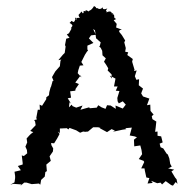

<svg xmlns="http://www.w3.org/2000/svg" viewBox="-20 -608 627 635"><path d="M364 -545C371 -542 356 -548 358 -551C356 -558 362 -559 347 -563C361 -559 352 -567 348 -564C351 -562 350 -576 332 -567C335 -577 325 -567 335 -580C317 -573 320 -583 320 -584C307 -570 300 -587 299 -580C296 -582 301 -583 291 -588C281 -571 276 -575 273 -570C265 -576 260 -575 264 -567C262 -576 252 -569 257 -567C253 -560 253 -567 249 -570C243 -558 235 -563 244 -549C228 -548 235 -551 232 -542C226 -541 237 -552 229 -549C227 -538 229 -538 222 -535C215 -541 219 -540 210 -532C212 -532 219 -526 219 -525C222 -520 209 -513 217 -514L208 -498L201 -494L210 -483L199 -480C198 -473 196 -466 195 -459L197 -454L194 -433L188 -427L173 -409L183 -411L180 -407L178 -389L163 -372L152 -353L157 -341L154 -340L149 -322L147 -318L143 -303L142 -293L133 -286V-280C128 -273 124 -265 119 -258L111 -262L112 -245H105L100 -218L102 -213L93 -211L96 -206L98 -194L80 -175L90 -171L82 -165L77 -160L68 -150L70 -137L64 -123L69 -112L70 -101L59 -92L52 -94L55 -69V-64L39 -59L49 -45L28 -40L30 -26V-19L28 -5L14 3L24 0L51 2L47 7L60 -4H68L85 1L109 -1L113 3L114 -1L116 -13L128 -24L130 -39L135 -42L133 -66L130 -61L148 -76L144 -91L155 -107L156 -117L150 -128L149 -135L159 -134L169 -150L177 -165L171 -173L178 -168V-183L201 -184L206 -180L210 -185L232 -177L245 -169L255 -173L262 -172L270 -173V-172L288 -187H305L312 -185L310 -184L334 -171L349 -181L360 -176L353 -173L362 -174L385 -179L398 -181L394 -184L416 -186L409 -160L425 -157L433 -154L423 -146L424 -124L444 -127L448 -112L450 -98L439 -82L455 -76L457 -72L447 -51H458L459 -44L464 -21L474 -19L468 -1L485 -3L480 -10L500 -2L511 -4L516 2L528 -9L546 4L552 6L561 -6L567 0L564 -15L559 -21L547 -41L556 -47L536 -51L548 -57L543 -66L540 -84L535 -97L531 -100L520 -117L511 -121L508 -133L518 -137L513 -157L501 -159V-173L493 -172L495 -187L497 -206L484 -214L482 -224L488 -229L477 -242L478 -235L477 -262L466 -260L474 -282C467 -284 460 -287 453 -289L447 -299L449 -305L453 -315L439 -326L440 -346L431 -344L426 -356L432 -375L423 -373L425 -377L417 -404L419 -412V-413L401 -426L404 -435L394 -437L396 -449L391 -468L394 -474C390 -480 387 -486 383 -492L374 -503L375 -508L383 -510L364 -517L366 -529L356 -541ZM294 -508 296 -496 297 -486 298 -481 313 -468 310 -456 308 -454 313 -450 318 -440 319 -425 330 -415 324 -404C329 -397 334 -390 338 -382L336 -375L349 -362L350 -348L343 -358L362 -348L357 -322H369L363 -308L375 -307L368 -284L369 -273L373 -266L386 -273L396 -262L386 -249L362 -259L363 -248L346 -259L334 -260L329 -248L316 -253L305 -260L300 -252L277 -250L275 -253L271 -252L246 -245L253 -259L232 -252L220 -257L217 -262L208 -253L210 -270L215 -265L204 -283L215 -285L212 -306L229 -308L230 -314L241 -330L229 -335L247 -359L249 -352L237 -366L239 -376L244 -391L256 -392L249 -403L261 -427L268 -438L271 -440L269 -445V-457L289 -466L274 -481L281 -491L297 -493L288 -512Z"/></svg>

Font: Charger Distortion
Style: 1
Weight: 400
Designer: Jasper
Foundry: Cannot Into Space Fonts
Version: Version 0.98